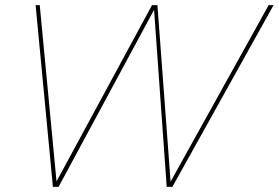

<svg xmlns="http://www.w3.org/2000/svg" viewBox="-20 -724 1080 744"><path d="M185 0 118 -704H134L199 -21L569 -704H590L641 -20L1021 -704H1040L648 0H626L577 -686L207 0Z"/></svg>

Font: Prodigy Sans Thin
Style: Italic
Weight: 100
Italic angle: -13°
Designer: Wei Huang
Foundry: Wei Huang
Version: Version 1.003; ttfautohint (v1.8.3)